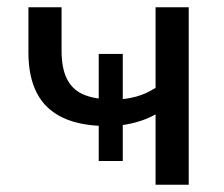

<svg xmlns="http://www.w3.org/2000/svg" viewBox="-20 -507 616 527"><path d="M407 0V-193Q382 -179 352 -171Q322 -163 297 -162L317 -178V-65H251V-178L276 -161Q202 -161 153.5 -183.5Q105 -206 81.5 -251Q58 -296 58 -363V-487H149V-368Q149 -321 163 -292Q177 -263 205 -249.5Q233 -236 274 -235L251 -223V-359H317V-223L296 -234Q324 -234 352.5 -241.5Q381 -249 407 -266V-487H498V0Z"/></svg>

Font: Nunito Sans 12pt Medium
Style: Regular
Weight: 500
Designer: Vernon Adams
Foundry: Vernon Adams
Version: Version 3.101;gftools[0.9.27]